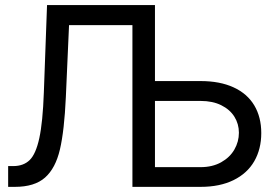

<svg xmlns="http://www.w3.org/2000/svg" viewBox="-20 -727 1079 747"><path d="M11.7 -80.8H31.1Q71.5 -80.8 95.5 -104.3Q119.5 -127.8 132.9 -189.4Q146.4 -251 150.6 -367.4L163 -707.2H508.3V-629.1H248.6L236.2 -349.4Q230.3 -218.9 213.2 -145.7Q196.1 -72.5 155.4 -36.3Q114.6 0 38 0H11.7ZM996.5 -209.3Q996.5 -147.1 969.3 -99.8Q942 -52.5 888.6 -26.2Q835.3 0 760.4 0H495.2V-707.2H582.9V-76.7H760.4Q806.3 -76.7 840.3 -95.6Q874.3 -114.6 891.9 -145.2Q909.5 -175.8 909.5 -210.6Q909.5 -244.8 891.9 -273Q874.3 -301.1 840.6 -317.7Q807 -334.3 760.4 -334.3H560.1V-411.6H760.4Q835.6 -411.6 888.8 -387.1Q942 -362.6 969.3 -317Q996.5 -271.4 996.5 -209.3Z"/></svg>

Font: Pretendard Variable
Style: Regular
Weight: 400
Designer: Base glyphs from Inter by Rasmus Andersson; Hangul glyphs from Noto Sans CJK(Source Han Sans) by Jang Soo-young and Kang
Foundry: Kil Hyung-jin
Version: Version 1.100;FEAKit 1.0